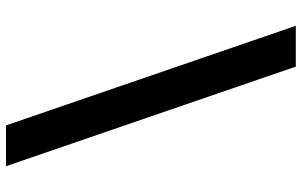

<svg xmlns="http://www.w3.org/2000/svg" viewBox="-203 -660 1006 640"><g transform="rotate(90 300.0 -340.0)"><path d="M398 143 66 -823H202L534 143Z"/></g></svg>

Font: Iosevka Aile Extrabold
Style: Regular
Weight: 800
Designer: Belleve Invis
Foundry: Belleve Invis
Version: Version 27.3.5; ttfautohint (v1.8.4)